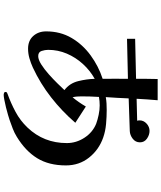

<svg xmlns="http://www.w3.org/2000/svg" viewBox="63 -865 874 1040"><g transform="rotate(90 500.0 -345.0)"><path d="M468 -257Q455 -243 432 -219.5Q409 -196 382 -172Q355 -148 329 -131.5Q303 -115 284 -115Q262 -115 256 -133.5Q250 -152 250 -169Q250 -222 270.5 -270Q291 -318 326.5 -357Q362 -396 407 -421Q408 -378 419.5 -331.5Q431 -285 468 -257ZM876 -265Q876 -337 833.5 -390.5Q791 -444 725 -467Q691 -479 651.5 -482.5Q612 -486 576 -486Q558 -486 540.5 -485Q523 -484 506 -481Q508 -513 510 -543.5Q512 -574 513 -605L690 -611Q712 -612 731.5 -627Q751 -642 751 -666Q751 -690 731 -704Q711 -718 689 -718Q667 -718 649.5 -702Q632 -686 632 -664Q632 -660 632.5 -657Q633 -654 634 -651L515 -648Q517 -677 518.5 -705.5Q520 -734 523 -762H408Q407 -733 407 -703.5Q407 -674 407 -645L190 -640V-596L407 -601Q406 -567 406.5 -533Q407 -499 407 -464Q339 -442 280 -399Q221 -356 185.5 -295.5Q150 -235 150 -158Q150 -116 175 -88Q200 -60 244 -60Q270 -60 296 -67.5Q322 -75 346 -86Q432 -126 507.5 -185Q583 -244 645 -316L557 -373Q546 -354 533.5 -336Q521 -318 507 -301Q504 -312 503 -324.5Q502 -337 502 -349Q502 -396 505 -444Q516 -446 528 -447Q540 -448 551 -448Q575 -448 601.5 -442.5Q628 -437 650 -429Q697 -410 726 -365.5Q755 -321 755 -270Q755 -145 671 -57Q634 -18 586.5 7.5Q539 33 489 51Q485 52 481.5 54.5Q478 57 478 62Q478 68 483.5 70Q489 72 494 72Q502 72 521 68.5Q540 65 562 59.5Q584 54 602.5 48.5Q621 43 630 40Q653 32 676.5 23Q700 14 721 1Q798 -46 837 -109.5Q876 -173 876 -265Z"/></g></svg>

Font: UoqMunThenKhung
Style: Regular
Weight: 400
Designer: Font-Kai, 金井和夫, 宇文滿月
Foundry: Kazuo Kanai, Moonlit Owen
Version: Version 1.197